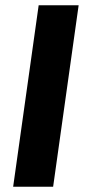

<svg xmlns="http://www.w3.org/2000/svg" viewBox="-20 -710 334 730"><path d="M182 0H30L127 -690H279Z"/></svg>

Font: Ezarion
Style: Bold Italic
Weight: 700
Italic angle: -8°
Designer: Natanael Gama
Version: Version 1.001;PS 001.001;hotconv 1.0.70;makeotf.lib2.5.58329